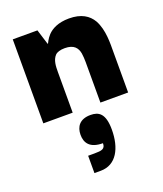

<svg xmlns="http://www.w3.org/2000/svg" viewBox="-132 -501 751 885"><g transform="rotate(-20 243.0 -59.0)"><path d="M179 0V-199C179 -228 180 -258 199 -278C208 -287 224 -292 246 -292C291 -292 307 -270 312 -242C314 -228 315 -214 315 -199V0H451V-198C451 -240 454 -306 426 -357C406 -391 371 -414 311 -414C258 -414 225 -396 206 -376C190 -359 181 -338 181 -338H179L156 -412H35V0ZM209 296C286 296 322 225 322 135C322 55 292 38 252 38C199 38 178 69 178 109C178 148 198 180 262 180C262 208 245 211 209 211H178V296Z"/></g></svg>

Font: OSH Darker Grotesque Black
Style: Regular
Weight: 900
Designer: Gabriel Lam
Foundry: TypeRant
Version: Version 1.000;Glyphs 3.1.1 (3148)